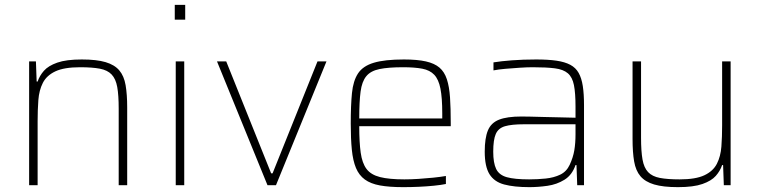

<svg xmlns="http://www.w3.org/2000/svg" viewBox="-20 -763 3130 791"><path d="M100 0V-510H128L131 -427H135Q143 -451 161 -471.5Q179 -492 216 -505Q253 -518 317 -518Q378 -518 415 -507Q452 -496 471.5 -473Q491 -450 497.5 -412Q504 -374 504 -320V0H469V-315Q469 -371 463 -404.5Q457 -438 440 -456Q423 -474 391.5 -480Q360 -486 310 -486Q244 -486 208 -469Q172 -452 156.5 -421.5Q141 -391 138 -350.5Q135 -310 135 -264V0Z M700 -682V-743H743V-682ZM704 0V-510H739V0Z M1082 0 874 -510H912L1097 -49H1103L1288 -510H1325L1117 0Z M1641 8Q1584 8 1545.5 1Q1507 -6 1483 -23.5Q1459 -41 1446.5 -71Q1434 -101 1429.5 -146Q1425 -191 1425 -254Q1425 -329 1430 -379.5Q1435 -430 1455 -460.5Q1475 -491 1520 -504.5Q1565 -518 1644 -518Q1699 -518 1734.5 -510Q1770 -502 1790.5 -484.5Q1811 -467 1821 -436.5Q1831 -406 1834 -361.5Q1837 -317 1837 -256V-243H1460Q1460 -177 1466 -134Q1472 -91 1490 -67Q1508 -43 1545.5 -33.5Q1583 -24 1646 -24Q1673 -24 1704 -26Q1735 -28 1764.5 -31Q1794 -34 1817 -38V-5Q1798 -1 1768.5 2Q1739 5 1706 6.5Q1673 8 1641 8ZM1802 -255V-296Q1802 -360 1794.5 -398Q1787 -436 1769 -455Q1751 -474 1719.5 -480Q1688 -486 1641 -486Q1580 -486 1543.5 -478.5Q1507 -471 1489 -449Q1471 -427 1465.5 -385.5Q1460 -344 1460 -275H1822Z M2161 8Q2098 8 2057 -3Q2016 -14 1996.5 -45.5Q1977 -77 1977 -138Q1977 -194 1990 -225.5Q2003 -257 2036 -270Q2069 -283 2128 -283Q2140 -283 2165 -282.5Q2190 -282 2222.5 -281Q2255 -280 2288.5 -279.5Q2322 -279 2351 -278V-324Q2351 -380 2344.5 -412.5Q2338 -445 2319.5 -461Q2301 -477 2266 -481.5Q2231 -486 2175 -486Q2152 -486 2121.5 -484Q2091 -482 2062 -479.5Q2033 -477 2013 -473V-506Q2043 -511 2089 -514.5Q2135 -518 2189 -518Q2238 -518 2272.5 -513Q2307 -508 2329.5 -496Q2352 -484 2364 -462.5Q2376 -441 2381 -408.5Q2386 -376 2386 -330V0H2358L2355 -83H2351Q2337 -42 2305.5 -22.5Q2274 -3 2235.5 2.5Q2197 8 2161 8ZM2160 -24Q2195 -24 2228.5 -27.5Q2262 -31 2288 -43.5Q2314 -56 2327 -84Q2341 -114 2346 -143.5Q2351 -173 2351 -210V-251H2138Q2088 -251 2060.5 -243Q2033 -235 2022.5 -211Q2012 -187 2012 -138Q2012 -92 2024 -67Q2036 -42 2068 -33Q2100 -24 2160 -24Z M2773 8Q2712 8 2675 -3Q2638 -14 2618.5 -37Q2599 -60 2592.5 -98Q2586 -136 2586 -190V-510H2621V-195Q2621 -140 2627 -106Q2633 -72 2650 -54Q2667 -36 2698.5 -30Q2730 -24 2780 -24Q2846 -24 2882 -41Q2918 -58 2933.5 -88.5Q2949 -119 2952 -159.5Q2955 -200 2955 -246V-510H2990V0H2962L2959 -83H2955Q2947 -59 2929 -38.5Q2911 -18 2874 -5Q2837 8 2773 8Z"/></svg>

Font: Saira Thin Thin
Style: Regular
Weight: 250
Version: Version 1.101